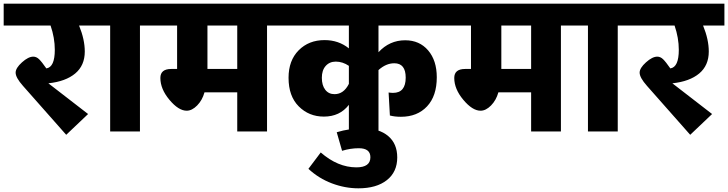

<svg xmlns="http://www.w3.org/2000/svg" viewBox="-40 -715 3959 1044"><path d="M506 -695V-576H390Q421 -500 421 -435Q421 -359 369 -315.5Q317 -272 223 -262L439 -95L320 18L85 -248Q45 -293 45 -320Q45 -345 79.5 -376Q114 -407 141 -407Q158 -407 172.5 -393Q187 -379 212 -343Q258 -350 258 -444Q258 -509 235 -576H-20V-695Z M815 -695V-576H721V0H559V-576H466V-695Z M1506 -695V-576H1412V0H1250V-213H1072Q1060 -170 1032 -141.5Q1004 -113 975 -113Q931 -113 881.5 -172Q832 -231 832 -291Q832 -340 891 -340H923V-576H775V-695ZM1250 -340V-576H1088V-340Z M2018 -576V-431Q2078 -496 2163 -496Q2241 -496 2288 -441Q2335 -386 2335 -295Q2335 -193 2282 -136.5Q2229 -80 2140 -80Q2106 -80 2080 -87L2073 -212Q2087 -210 2097 -210Q2166 -210 2166 -293Q2166 -371 2104 -371Q2059 -371 2018 -334V0H1857V-145Q1808 -81 1721 -81Q1640 -81 1584.5 -136.5Q1529 -192 1529 -292Q1529 -386 1584 -441.5Q1639 -497 1725 -497Q1801 -497 1857 -452V-576H1466V-695H2413V-576ZM1779 -203Q1829 -203 1857 -259V-357Q1823 -380 1786 -380Q1752 -380 1731 -356.5Q1710 -333 1710 -292Q1710 -251 1728.5 -227Q1747 -203 1779 -203Z M1637 203 1704 114Q1797 195 1898 195Q1974 195 1974 140Q1974 91 1911 91Q1866 91 1820 105L1791 4Q1860 -17 1935 -17Q2021 -17 2070.5 24.5Q2120 66 2120 141Q2120 220 2063.5 264.5Q2007 309 1909 309Q1836 309 1764.5 282Q1693 255 1637 203Z M3104 -695V-576H3010V0H2848V-213H2670Q2658 -170 2630 -141.5Q2602 -113 2573 -113Q2529 -113 2479.5 -172Q2430 -231 2430 -291Q2430 -340 2489 -340H2521V-576H2373V-695ZM2848 -340V-576H2686V-340Z M3413 -695V-576H3319V0H3157V-576H3064V-695Z M3899 -695V-576H3783Q3814 -500 3814 -435Q3814 -359 3762 -315.5Q3710 -272 3616 -262L3832 -95L3713 18L3478 -248Q3438 -293 3438 -320Q3438 -345 3472.5 -376Q3507 -407 3534 -407Q3551 -407 3565.5 -393Q3580 -379 3605 -343Q3651 -350 3651 -444Q3651 -509 3628 -576H3373V-695Z"/></svg>

Font: FiraGO ExtraBold
Style: Regular
Weight: 800
Designer: bBox Type
Foundry: bBox Type GmbH
Version: Version 1.001;PS 001.001;hotconv 1.0.88;makeotf.lib2.5.64775